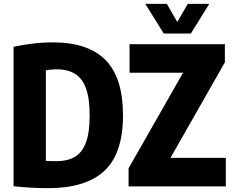

<svg xmlns="http://www.w3.org/2000/svg" viewBox="-20 -970 1213 999"><path d="M231 9Q141.5 9 50.5 -1V-726.5Q98.5 -737 150 -743.2Q201.5 -749.5 256 -749.5Q438 -749.5 529 -657.8Q620 -566 620 -370Q620 -171.5 523.2 -81.2Q426.5 9 231 9ZM276 -131.5Q330.5 -131.5 368.5 -153.2Q406.5 -175 426.5 -227Q446.5 -279 446.5 -370Q446.5 -461 426.2 -513.2Q406 -565.5 367.5 -587.5Q329 -609.5 275.5 -609.5Q262.5 -609.5 246.5 -608Q230.5 -606.5 218.5 -604V-133Q236.5 -132 250.8 -131.8Q265 -131.5 276 -131.5ZM649 0V-94.5L932.5 -591.5H654V-740H1150V-645.5L867 -148.5H1155V0ZM832 -795.5 736 -950H848L902.5 -855.5L957 -950H1069L973 -795.5Z"/></svg>

Font: Encode Sans Condensed ExtraBold
Style: Regular
Weight: 800
Width: 3
Designer: Multiple Designers
Foundry: Impallari Type
Version: Version 3.000; ttfautohint (v1.8.3) -l 8 -r 50 -G 200 -x 14 